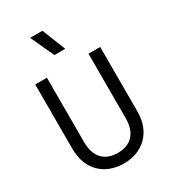

<svg xmlns="http://www.w3.org/2000/svg" viewBox="-231 -1084 1073 1208"><g transform="rotate(-30 305.0 -480.0)"><path d="M456 -700V-233C456 -121 398 -67 305 -67C212 -67 154 -121 154 -233V-700H69V-232C69 -76 171 10 305 10C439 10 541 -76 541 -232V-700ZM277 -970H188L266 -800H345Z"/></g></svg>

Font: Necto Mono
Style: Regular
Weight: 400
Designer: Marco Condello
Foundry: Collletttivo
Version: Version 1.300;Glyphs 3.2 (3217)